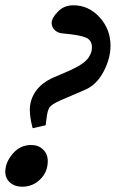

<svg xmlns="http://www.w3.org/2000/svg" viewBox="-40 -685 438 726"><path d="M83.5 -200.2Q72.8 -240.2 72.8 -270Q72.8 -307.6 95 -339.8Q117.2 -372.1 163.6 -392.6L224.1 -418.5Q251 -430.7 268.8 -442.9Q286.6 -455.1 294.4 -466.8Q302.2 -478.5 304.9 -487.3Q307.6 -496.1 307.6 -506.3Q307.6 -532.7 285.2 -542.7Q262.7 -552.7 197.8 -558.6Q179.7 -559.6 167.5 -570.8Q155.3 -582 155.3 -597.7Q155.3 -616.7 178.7 -640.9Q202.1 -665 237.3 -665Q295.4 -665 336.7 -619.6Q377.9 -574.2 377.9 -512.2Q377.9 -463.9 351.6 -414.1Q325.2 -364.3 282.2 -345.7L187 -304.7Q156.2 -291 147.7 -279.5Q139.2 -268.1 135.7 -234.9Q134.8 -229.5 134 -221.9Q133.3 -214.4 132.8 -211.4ZM43.9 21Q15.6 21 -2.2 5.1Q-20 -10.7 -20 -35.2Q-20 -70.8 8.1 -103.8Q36.1 -136.7 78.1 -136.7Q105.5 -136.7 123 -119.6Q140.6 -102.5 140.6 -75.7Q140.6 -35.2 112.3 -7.1Q84 21 43.9 21Z"/></svg>

Font: Elstob 10pt
Style: Bold Italic
Weight: 700
Italic angle: -20°
Designer: Peter S. Baker
Version: Version 1.015